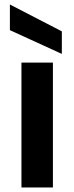

<svg xmlns="http://www.w3.org/2000/svg" viewBox="-20 -832 330 852"><path d="M23.9 -698.2V-812L254.4 -692.9V-592.8ZM75.2 0V-554.2H214.8V0Z"/></svg>

Font: Poppins SemiBold
Style: Regular
Weight: 600
Designer: Ninad Kale (Devanagari), Jonny Pinhorn (Latin)
Foundry: Indian Type Foundry
Version: 4.004